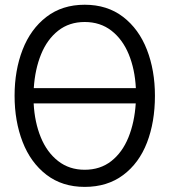

<svg xmlns="http://www.w3.org/2000/svg" viewBox="-20 -754 698 790"><path d="M617.5 -360Q617.5 -252 584.8 -167.2Q552 -82.5 486.8 -33.8Q421.5 15 328.5 15Q236 15 171 -35Q106 -85 73 -170.2Q40 -255.5 40 -360Q40 -464.5 73 -549.5Q106 -634.5 171 -684.5Q236 -734.5 328.5 -734.5Q421.5 -734.5 486.5 -684.5Q551.5 -634.5 584.5 -549.5Q617.5 -464.5 617.5 -360ZM119 -391.5H539Q535 -469 509.8 -530.5Q484.5 -592 438.5 -627.8Q392.5 -663.5 328.5 -663.5Q265 -663.5 219.5 -627.8Q174 -592 149 -530.5Q124 -469 119 -391.5ZM538.5 -328.5H118.5Q122.5 -251 147.8 -189.2Q173 -127.5 219 -91.5Q265 -55.5 328.5 -55.5Q392.5 -55.5 438 -91.2Q483.5 -127 508.5 -188.8Q533.5 -250.5 538.5 -328.5Z"/></svg>

Font: CCSD_manrope
Style: Regular
Weight: 400
Designer: Mikhail Sharanda
Foundry: Mikhail Sharanda
Version: Version 4.503